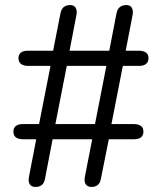

<svg xmlns="http://www.w3.org/2000/svg" viewBox="-20 -732 640 759"><path d="M120.5 7Q104 7 97.5 -3.8Q91 -14.5 94.5 -33L124.5 -188.5L154.5 -181.5H70Q58.5 -181.5 50 -185Q41.5 -188.5 37.2 -195.2Q33 -202 33 -211.5Q33 -226.5 42.8 -234Q52.5 -241.5 70 -241.5H165.5L133 -234L181.5 -481L205.5 -471.5H90Q78.5 -471.5 70 -475.2Q61.5 -479 57.2 -485.8Q53 -492.5 53 -502Q53 -517 62.8 -524.2Q72.5 -531.5 90 -531.5H216.5L188.5 -524L219 -679Q222.5 -696.5 232.2 -704.2Q242 -712 257 -712Q272.5 -712 279 -701.5Q285.5 -691 282 -672L255 -531.5H412L440.5 -679Q444 -696.5 454 -704.2Q464 -712 479 -712Q494.5 -712 501 -701.5Q507.5 -691 504 -672L475.5 -524L451.5 -531.5H530Q542 -531.5 550.2 -528Q558.5 -524.5 562.8 -518.2Q567 -512 567 -502Q567 -487.5 557.5 -479.5Q548 -471.5 530 -471.5H439.5L467.5 -481L419 -233.5L394.5 -241.5H510Q522 -241.5 530.2 -238Q538.5 -234.5 542.8 -228Q547 -221.5 547 -211.5Q547 -197 537.5 -189.2Q528 -181.5 510 -181.5H383.5L411.5 -188.5L379 -26Q376 -8.5 366.5 -0.8Q357 7 341.5 7Q326 7 319 -3.5Q312 -14 315.5 -33L344.5 -181.5H188L158 -26Q155 -8.5 145.5 -0.8Q136 7 120.5 7ZM199 -241.5H355.5L400.5 -471.5H244Z"/></svg>

Font: Nunito ExtraLight
Style: Regular
Weight: 200
Designer: Vernon Adams
Foundry: Vernon Adams
Version: Version 3.602;April 4, 2023;FontCreator 14.0.0.2856 64-bit